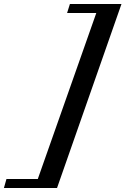

<svg xmlns="http://www.w3.org/2000/svg" viewBox="-147 -767 628 960"><path d="M-127.4 172.9 -114.7 127.9H42L334.5 -702.1H188.5L202.6 -747.1H460.4L138.2 172.9Z"/></svg>

Font: Elstob
Style: Bold Italic
Weight: 700
Italic angle: -20°
Designer: Peter S. Baker
Version: Version 1.015